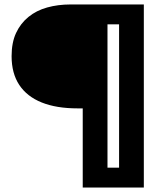

<svg xmlns="http://www.w3.org/2000/svg" viewBox="-20 -680 738 861"><path d="M351 161V-194H328Q233 -194 167 -220.5Q101 -247 66.5 -299Q32 -351 32 -428Q32 -489 52 -532Q72 -575 107.5 -604Q143 -633 191.5 -646.5Q240 -660 296 -660H462V161ZM396 161V72H585V161ZM514 161V-660H625V161ZM372 -571V-660H610V-571Z"/></svg>

Font: Bricolage Grotesque 96pt ExtraBold
Style: Bold
Weight: 700
Version: Version 1.001;gftools[0.9.33.dev8+g029e19f]